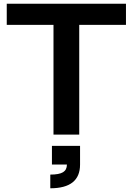

<svg xmlns="http://www.w3.org/2000/svg" viewBox="-20 -720 710 1027"><path d="M266.1 0V-586.9H16.1V-700.2H653.8V-586.9H403.8V0ZM249 213.9Q296.4 213.9 317.1 201.2Q337.9 188.5 337.9 160.2H257.8V60.1H408.2V160.2Q408.2 287.1 249 287.1Z"/></svg>

Font: Uncut Sans
Style: Bold
Weight: 700
Designer: Kasper Nordkvist
Foundry: UNCUT.wtf
Version: Version 1.304;Glyphs 3.2 (3246)